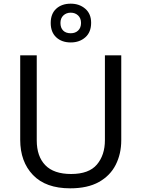

<svg xmlns="http://www.w3.org/2000/svg" viewBox="-20 -1015 771 1045"><path d="M640 -252Q640 -178 610 -118.5Q580 -59 518.5 -24.5Q457 10 362 10Q229 10 159.5 -62.5Q90 -135 90 -254V-714H180V-251Q180 -164 226.5 -116Q273 -68 367 -68Q464 -68 507.5 -119.5Q551 -171 551 -252V-714H640ZM365 -784Q316 -784 286 -812Q256 -840 256 -890Q256 -940 286 -967.5Q316 -995 365 -995Q412 -995 444 -967.5Q476 -940 476 -891Q476 -840 444.5 -812Q413 -784 365 -784ZM365 -834Q390 -834 405.5 -849Q421 -864 421 -890Q421 -916 405 -931Q389 -946 365 -946Q341 -946 325 -931Q309 -916 309 -890Q309 -864 323.5 -849Q338 -834 365 -834Z"/></svg>

Font: Noto Sans Palmyrene
Style: Regular
Weight: 400
Designer: Monotype Design Team
Foundry: Monotype Imaging Inc.
Version: Version 2.001; ttfautohint (v1.8.4.7-5d5b)